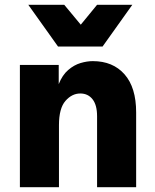

<svg xmlns="http://www.w3.org/2000/svg" viewBox="-20 -781 646 801"><path d="M548 0H385V-296Q385 -343 366 -367Q347 -391 315 -391Q280 -391 253 -360Q226 -329 226 -259V0H63V-510H225V-430Q240 -468 264.5 -489Q289 -510 316 -518Q343 -526 367 -526Q451 -526 499.5 -471Q548 -416 548 -312ZM98 -761H248L317 -678L385 -761H532L408 -587H222Z"/></svg>

Font: Wix Madefor Text ExtraBold
Style: Regular
Weight: 800
Designer: Dalton Maag Ltd
Foundry: Dalton Maag Ltd
Version: Version 3.100